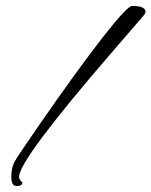

<svg xmlns="http://www.w3.org/2000/svg" viewBox="-20 -549 508 644"><path d="M36 75Q18 75 18 45Q18 14 28 -5Q33 -15 55.5 -48Q78 -81 106 -122Q244 -321 325.5 -425Q407 -529 423 -529Q468 -529 468 -510Q468 -504 461 -496L354 -372Q44 -13 44 44Q44 54 55 63Q55 75 36 75Z"/></svg>

Font: Qwigley
Style: Regular
Weight: 400
Designer: Robert E. Leuschke
Foundry: Robert E. Leuschke
Version: Version 1.010; ttfautohint (v1.8.3)